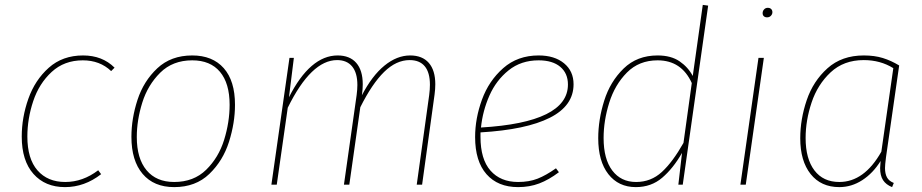

<svg xmlns="http://www.w3.org/2000/svg" viewBox="-20 -756 3776 786"><path d="M449 -479 435 -465Q389 -509 319 -509Q243 -509 191.5 -461.5Q140 -414 116 -342Q92 -270 92 -197Q92 -106 133.5 -58.5Q175 -11 247 -11Q319 -11 382 -59L394 -43Q326 10 246 10Q165 10 117 -44Q69 -98 69 -197Q69 -275 96 -351.5Q123 -428 179.5 -478.5Q236 -529 320 -529Q399 -529 449 -479Z M518 -196Q518 -271 543 -347.5Q568 -424 624 -476.5Q680 -529 767 -529Q850 -529 896 -477Q942 -425 942 -327Q942 -253 917.5 -175.5Q893 -98 837 -44Q781 10 693 10Q610 10 564 -44Q518 -98 518 -196ZM920 -327Q920 -415 880.5 -462Q841 -509 767 -509Q687 -509 636 -458.5Q585 -408 562.5 -336Q540 -264 540 -195Q540 -107 580 -59Q620 -11 693 -11Q773 -11 824 -61Q875 -111 897.5 -183.5Q920 -256 920 -327Z M1762 -411Q1762 -392 1759 -369L1708 0H1686L1737 -367Q1740 -390 1740 -409Q1740 -459 1719 -484.5Q1698 -510 1657 -510Q1602 -510 1552.5 -461.5Q1503 -413 1455 -317L1410 0H1388L1440 -367Q1443 -390 1443 -408Q1443 -458 1421.5 -484Q1400 -510 1360 -510Q1254 -510 1158 -315L1113 0H1091L1165 -519H1183L1163 -358Q1206 -443 1256 -486Q1306 -529 1362 -529Q1412 -529 1438.5 -498.5Q1465 -468 1465 -411Q1465 -392 1462 -369L1461 -365Q1503 -446 1554 -487.5Q1605 -529 1659 -529Q1709 -529 1735.5 -498.5Q1762 -468 1762 -411Z M1947 -214V-196Q1947 -104 1988 -57.5Q2029 -11 2101 -11Q2146 -11 2180.5 -24.5Q2215 -38 2256 -67L2268 -51Q2227 -20 2187.5 -5Q2148 10 2101 10Q2018 10 1971.5 -43Q1925 -96 1925 -195Q1925 -271 1953 -348Q1981 -425 2040 -477Q2099 -529 2185 -529Q2250 -529 2289 -497Q2328 -465 2328 -411Q2328 -323 2231 -274Q2134 -225 1947 -214ZM1949 -234Q2305 -255 2305 -410Q2305 -456 2273.5 -482.5Q2242 -509 2185 -509Q2113 -509 2062 -468Q2011 -427 1983.5 -364.5Q1956 -302 1949 -234Z M2879 -733 2775 0H2757L2772 -130Q2736 -67 2691 -28.5Q2646 10 2583 10Q2512 10 2470.5 -43Q2429 -96 2429 -190Q2429 -266 2453.5 -344Q2478 -422 2533 -475.5Q2588 -529 2672 -529Q2727 -529 2762 -505Q2797 -481 2816 -445L2857 -736ZM2451 -191Q2451 -105 2486.5 -58Q2522 -11 2584 -11Q2645 -11 2689.5 -52Q2734 -93 2778 -171L2812 -416Q2770 -509 2672 -509Q2596 -509 2546.5 -459Q2497 -409 2474 -335.5Q2451 -262 2451 -191Z M3033 0H3011L3085 -519H3107ZM3102 -702Q3102 -711 3108 -717.5Q3114 -724 3123 -724Q3132 -724 3137 -719Q3142 -714 3142 -706Q3142 -698 3136 -691.5Q3130 -685 3120 -685Q3112 -685 3107 -689.5Q3102 -694 3102 -702Z M3661 -488 3607 -112Q3603 -80 3603 -68Q3603 -45 3611 -30Q3619 -15 3639 -7L3632 10Q3607 0 3595 -18.5Q3583 -37 3583 -68Q3583 -75 3585 -97Q3554 -47 3510 -18.5Q3466 10 3416 10Q3341 10 3298.5 -43.5Q3256 -97 3256 -190Q3256 -268 3282.5 -346Q3309 -424 3367.5 -476.5Q3426 -529 3516 -529Q3560 -529 3594 -518.5Q3628 -508 3661 -488ZM3278 -191Q3278 -106 3314 -58.5Q3350 -11 3416 -11Q3518 -11 3588 -135L3637 -477Q3584 -510 3516 -510Q3434 -510 3380.5 -460Q3327 -410 3302.5 -336.5Q3278 -263 3278 -191Z"/></svg>

Font: FiraGO Thin
Style: Italic
Weight: 100
Italic angle: -8°
Designer: bBox Type GmbH
Foundry: bBox Type GmbH
Version: Version 1.001